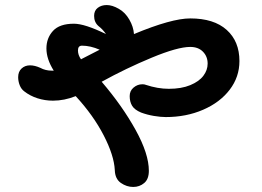

<svg xmlns="http://www.w3.org/2000/svg" viewBox="-20 -736 1040 761"><path d="M929 -494Q929 -431 890.5 -380.5Q852 -330 785 -301Q718 -272 637 -272Q617 -272 590 -276.5Q563 -281 539 -290Q513 -301 503.5 -317Q494 -333 494 -355Q494 -376 509.5 -389Q525 -402 544 -402Q553 -402 557 -400Q605 -384 649 -384Q699 -384 734 -398.5Q769 -413 786 -435.5Q803 -458 803 -484Q803 -512 784.5 -531Q766 -550 734 -550Q684 -550 581.5 -507.5Q479 -465 383 -412Q465 -316 517.5 -221Q570 -126 570 -59Q570 -26 551.5 -10.5Q533 5 508 5Q482 5 459 -11Q436 -27 435 -62Q432 -120 391 -199.5Q350 -279 280 -355Q235 -337 190 -337Q158 -337 128.5 -346.5Q99 -356 76 -374Q64 -383 58 -398.5Q52 -414 52 -430Q52 -452 65.5 -464.5Q79 -477 99 -477Q118 -477 140 -467Q160 -456 185 -456H193Q164 -502 164 -544Q164 -585 190 -613.5Q216 -642 273 -642Q316 -642 400 -601Q388 -619 370 -633Q353 -648 353 -673Q353 -694 367.5 -705Q382 -716 403 -716Q425 -716 451 -701Q476 -687 492.5 -658.5Q509 -630 511 -601Q660 -663 734 -663Q828 -663 878.5 -617.5Q929 -572 929 -494ZM289 -536Q289 -518 301 -501L375 -539Q338 -555 305 -555Q289 -555 289 -536Z"/></svg>

Font: Tsukimi Rounded
Style: Bold
Weight: 700
Designer: Takashi Funayama
Foundry: Takashi Funayama
Version: Version 1.032; ttfautohint (v1.8.3)